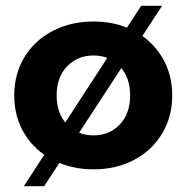

<svg xmlns="http://www.w3.org/2000/svg" viewBox="-20 -576 642 661"><path d="M302 7Q224 7 161.5 -25.5Q99 -58 64 -116Q29 -174 29 -247.5Q29 -321 64 -379Q99 -437 161.5 -469.5Q224 -502 302 -502Q380 -502 441.5 -469.5Q503 -437 538 -379Q573 -321 573 -247.5Q573 -174 538 -116Q503 -58 441.5 -25.5Q380 7 302 7ZM302 -110Q357 -110 392.5 -147.5Q428 -185 428 -247.5Q428 -310 392.5 -347.5Q357 -385 302 -385Q247 -385 211 -347.5Q175 -310 175 -247.5Q175 -185 211 -147.5Q247 -110 302 -110ZM466 -556H538L132 65H62Z"/></svg>

Font: Montserrat Ace
Style: Bold
Weight: 700
Designer: Julieta Ulanovsky
Foundry: Julieta Ulanovsky
Version: Version 1